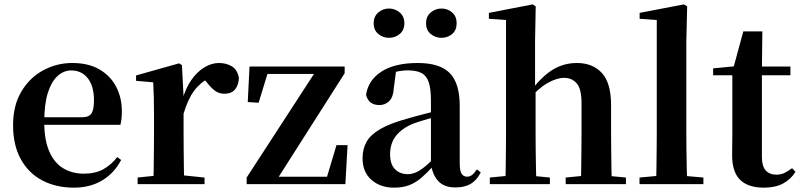

<svg xmlns="http://www.w3.org/2000/svg" viewBox="-20 -839 3649 875"><path d="M316.2 16.2Q235.8 16.2 173.2 -16.5Q110.6 -49.1 75.1 -113Q39.6 -176.9 39.6 -268.8Q39.6 -358.8 77.6 -422.2Q115.5 -485.7 177.2 -518.8Q238.9 -551.9 309.4 -551.9Q383.1 -551.9 433.5 -522.5Q483.8 -493.1 509.6 -443.2Q535.4 -393.3 535.4 -330.9Q535.4 -296.1 528.7 -270.2H98.1V-304.6H353.4Q385.5 -304.6 396.9 -322.2Q408.3 -339.8 408.3 -380.4Q408.3 -446.3 380.2 -482.2Q352.1 -518 304.1 -518Q270.7 -518 242.6 -492.9Q214.6 -467.8 198.1 -416Q181.7 -364.1 181.7 -282.7Q181.7 -200.5 204.9 -148.2Q228 -95.8 268.8 -71.7Q309.5 -47.5 361.4 -47.5Q414.4 -47.5 450.9 -67.7Q487.3 -87.9 514.2 -123.2L532.1 -109.9Q500.6 -49.8 445.7 -16.8Q390.7 16.2 316.2 16.2Z M607.2 0V-29.9L715.3 -41.2H801.8L912.2 -29.9V0ZM678.2 0Q679.9 -25.5 680.4 -67.4Q680.9 -109.4 681.4 -154.8Q681.9 -200.3 681.9 -234.8V-310.2Q681.9 -360.7 681 -394.1Q680.2 -427.5 678.2 -463.8L600.1 -470.7V-495.2L796.2 -550.4L809.2 -541.7L816.6 -398.7V-397.7V-234.8Q816.6 -200.3 817.1 -154.8Q817.6 -109.4 818.1 -67.4Q818.6 -25.5 819.6 0ZM816.4 -320.2 783.3 -380.9H810.4Q825 -435.6 851.6 -473.9Q878.3 -512.2 911.4 -532.1Q944.5 -551.9 977.6 -551.9Q1011.2 -551.9 1036.4 -536.8Q1061.7 -521.7 1068.7 -484.5Q1067.9 -453.2 1052.2 -432.6Q1036.4 -411.9 1002.2 -411.9Q977.5 -411.9 959.2 -425.8Q941 -439.6 921.8 -464.4L898.8 -490.9L935.4 -485.1Q892.5 -463.1 864.2 -424.7Q835.9 -386.2 816.4 -320.2Z M1104.1 0V-29.9L1423.2 -521.1V-491.9L1415.2 -502.1H1303.7H1168.9L1204.7 -521.1L1158.6 -370.7L1109.1 -373.9L1117.1 -535.7H1550.7V-505.1L1237.8 -13.9L1242.3 -52.5L1244.8 -33.6H1358.8H1494L1465.4 -17.1L1513.4 -177.5H1564L1554 0Z M1775.6 16.2Q1713.2 16.2 1672.8 -19.4Q1632.3 -54.9 1632.3 -117.6Q1632.3 -161.2 1651 -193.6Q1669.7 -226.1 1714.1 -251.5Q1758.6 -277 1834.4 -297.9Q1873.8 -309.4 1923.4 -322Q1973 -334.6 2013 -344.4V-318.9Q1973 -308.9 1933 -297.6Q1892.9 -286.4 1866.1 -276.7Q1812.3 -254.9 1785.1 -220.6Q1757.8 -186.4 1757.8 -135.9Q1757.8 -90.4 1780.1 -67.9Q1802.3 -45.3 1839 -45.3Q1855.3 -45.3 1873.7 -52.6Q1892.1 -59.9 1916.4 -79.7Q1940.8 -99.4 1974.3 -135.5L1989.8 -82.4H1954.7Q1925.6 -50.6 1900.2 -28.7Q1874.7 -6.8 1845.4 4.7Q1816 16.2 1775.6 16.2ZM2055.1 15.2Q2003.6 15.2 1976.9 -14.2Q1950.2 -43.6 1943.9 -94V-96.5V-381.4Q1943.9 -434.7 1933.8 -464.5Q1923.7 -494.3 1900.6 -506.3Q1877.5 -518.3 1839 -518.3Q1813.4 -518.3 1786.3 -512.2Q1759.2 -506.1 1722.8 -491.2L1785.1 -516.3L1774.9 -439.2Q1772.3 -395.9 1753.6 -378Q1734.8 -360.2 1709.3 -360.2Q1660.1 -360.2 1648.2 -406.5Q1657.9 -473.5 1718.4 -512.7Q1778.9 -551.9 1884.1 -551.9Q1984.4 -551.9 2029.7 -505.9Q2075.1 -459.8 2075.1 -356.2V-94.8Q2075.1 -60.3 2083.8 -47Q2092.6 -33.8 2108.7 -33.8Q2120.3 -33.8 2130.3 -40.9Q2140.3 -48.1 2153.7 -67.2L2170.9 -53.4Q2153 -17.5 2125.2 -1.1Q2097.4 15.2 2055.1 15.2ZM1752.8 -666.6Q1725.3 -666.6 1704.1 -684.1Q1682.9 -701.6 1682.9 -733.2Q1682.9 -764.2 1704.1 -782.2Q1725.3 -800.1 1752.8 -800.1Q1780.5 -800.1 1801.7 -782.2Q1822.8 -764.2 1822.8 -733.2Q1822.8 -701.6 1801.7 -684.1Q1780.5 -666.6 1752.8 -666.6ZM1992 -666.6Q1964.3 -666.6 1943 -684.1Q1921.7 -701.6 1921.7 -733.2Q1921.7 -764.2 1943 -782.2Q1964.3 -800.1 1992 -800.1Q2020 -800.1 2040.6 -782.2Q2061.1 -764.2 2061.1 -733.2Q2061.1 -701.6 2040.6 -684.1Q2020 -666.6 1992 -666.6Z M2212.2 0V-29.9L2317.8 -40.2H2381.6L2486 -29.9V0ZM2283.1 0Q2284.1 -25.5 2284.6 -67.4Q2285.1 -109.4 2285.6 -154.8Q2286.1 -200.3 2286.1 -234.8V-747.8L2208 -753.3V-780.3L2407.6 -819L2421.4 -810L2418.4 -650.9V-442.8L2420.8 -429.3V-234.8Q2420.8 -200.3 2421.3 -154.8Q2421.8 -109.4 2422.7 -67.4Q2423.6 -25.5 2424.6 0ZM2558 0V-29.9L2661.9 -40.2H2724.2L2832.6 -29.9V0ZM2626.5 0Q2628.2 -25.5 2628.7 -66.9Q2629.2 -108.4 2629.7 -153.8Q2630.2 -199.3 2630.2 -234.8V-369.8Q2630.2 -433.2 2608.6 -458.7Q2587 -484.2 2550.5 -484.2Q2517.4 -484.2 2475.6 -460.7Q2433.8 -437.1 2388.2 -384.1L2359.3 -426.7H2400.3Q2451.9 -493.2 2501 -522.6Q2550.2 -551.9 2609.5 -551.9Q2680.8 -551.9 2722.9 -506.5Q2764.9 -461.1 2764.9 -358.8V-234.8Q2764.9 -199.3 2765.4 -153.8Q2765.9 -108.4 2766.6 -66.9Q2767.2 -25.5 2768.2 0Z M2894.5 0V-29.9L3006.2 -40.2H3069L3185.6 -29.9V0ZM2970.1 0Q2971.1 -35.1 2971.6 -75.2Q2972.1 -115.3 2972.6 -156.4Q2973.1 -197.6 2973.1 -234.8V-747.8L2895 -753.3V-780.3L3096.6 -819L3111.6 -810L3107.8 -650.9V-234.8Q3107.8 -197.6 3108.3 -156.4Q3108.8 -115.3 3109.7 -75.2Q3110.6 -35.1 3111.6 0Z M3385.4 -496.1V-535.7H3582.2V-496.1ZM3461.1 16.2Q3389.7 16.2 3353.1 -19.3Q3316.5 -54.8 3316.5 -131.7Q3316.5 -159.8 3317 -182.4Q3317.5 -205 3317.5 -234.7V-496.1H3230V-527.5L3339.7 -538L3321.1 -525.2L3367.5 -695.8H3454.3L3452.2 -519.3V-508.7V-123.8Q3452.2 -81.6 3469.7 -62.3Q3487.2 -43 3518.3 -43Q3538.4 -43 3554 -50.4Q3569.7 -57.9 3589.7 -72.5L3605.2 -56Q3583.7 -21.1 3548.3 -2.5Q3512.9 16.2 3461.1 16.2Z"/></svg>

Font: Noto Serif KR
Style: Regular
Weight: 200
Designer: Ryoko NISHIZUKA 西塚涼子 (kana & ideographs); Frank Grießhammer (Latin, Greek & Cyrillic); Wenlong ZHANG 张文龙 (bopomofo); San
Foundry: Adobe
Version: Version 2.001;hotconv 1.1.0;makeotfexe 2.6.0